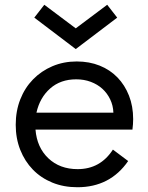

<svg xmlns="http://www.w3.org/2000/svg" viewBox="-20 -772 620 806"><path d="M305 14Q247 14 199.5 -5.5Q152 -25 118 -60Q84 -95 65 -143Q46 -191 46 -248Q46 -306 65 -354.5Q84 -403 118.5 -438.5Q153 -474 200 -494Q247 -514 302 -514Q355 -514 398.5 -496.5Q442 -479 473 -447Q504 -415 521.5 -370.5Q539 -326 539 -272Q539 -251 536 -228H129Q135 -153 183 -107.5Q231 -62 306 -62Q401 -62 454 -144L518 -96Q442 14 305 14ZM300 -439Q234 -439 190.5 -400.5Q147 -362 133 -299H456Q455 -329 442.5 -355Q430 -381 409.5 -399.5Q389 -418 361 -428.5Q333 -439 300 -439ZM124 -698 298 -566 472 -698 430 -752 298 -653 166 -752Z"/></svg>

Font: NT Somic
Style: Regular
Weight: 400
Designer: Ravid Balaliev — lead type designer, mastering
Michael Voronin — secret advisor, marketing
Ivan Kovalenko — best boy
Foundry: NT Type
Version: Version 0.7